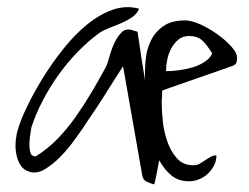

<svg xmlns="http://www.w3.org/2000/svg" viewBox="-20 -476 686 528"><path d="M29.3 -120.1Q37.1 -147.5 55.7 -185.5Q74.2 -223.6 99.1 -263.7Q124 -303.7 154.8 -342.3Q185.5 -380.9 219.7 -408.7Q253.9 -436.5 290 -449.2Q326.2 -461.9 362.3 -452.1Q357.4 -438.5 343.3 -428.7Q329.1 -418.9 311.5 -411.6Q293.9 -404.3 276.9 -397.5Q259.8 -390.6 251 -383.8Q220.7 -361.3 192.4 -332Q164.1 -302.7 140.1 -269Q116.2 -235.4 97.2 -198.7Q78.1 -162.1 66.4 -126Q65.4 -120.1 63.5 -107.9Q61.5 -95.7 61 -82.5Q60.5 -69.3 63 -58.6Q65.4 -47.9 73.2 -46.9L74.2 -45.9H78.1Q111.3 -66.4 138.2 -94.2Q165 -122.1 187.5 -153.8Q210 -185.5 230 -219.2Q250 -252.9 267.6 -285.2Q274.4 -295.9 279.8 -316.4Q285.2 -336.9 293.5 -355.5Q301.8 -374 314 -386.7Q326.2 -399.4 345.7 -392.6Q347.7 -391.6 353.5 -390.1Q359.4 -388.7 358.4 -387.7Q364.3 -347.7 369.1 -315.4Q374 -283.2 378.9 -254.9Q377.9 -281.2 380.4 -310.1Q382.8 -338.9 394.5 -363.3Q406.2 -387.7 428.7 -403.8Q451.2 -419.9 489.3 -419.9Q505.9 -419.9 530.3 -409.2Q554.7 -398.4 577.1 -382.3Q599.6 -366.2 615.7 -348.6Q631.8 -331.1 631.8 -317.4Q631.8 -310.5 630.4 -304.7Q628.9 -298.8 620.1 -294.9L426.8 -227.5L425.8 -223.6Q425.8 -218.8 425.8 -212.9L424.8 -200.2Q424.8 -194.3 424.8 -190.4Q424.8 -170.9 427.7 -142.6Q430.7 -114.3 439.9 -87.4Q449.2 -60.5 466.3 -41Q483.4 -21.5 511.7 -21.5Q521.5 -21.5 529.3 -25.9Q537.1 -30.3 543.9 -35.2Q550.8 -40 558.6 -44.4Q566.4 -48.8 575.2 -48.8Q575.2 -34.2 568.8 -21.5Q562.5 -8.8 551.8 1.5Q541 11.7 527.3 17.1Q513.7 22.5 500 22.5Q470.7 22.5 451.2 6.3Q431.6 -9.8 418 -35.2Q417 -30.3 415 -20.5Q413.1 -10.7 411.1 0Q409.2 10.7 407.2 19.5Q405.3 28.3 404.3 31.2Q392.6 28.3 382.8 23.4Q373 18.6 371.1 5.9L318.4 -293.9L295.9 -258.8Q281.2 -235.4 264.2 -208.5Q247.1 -181.6 231 -158.2Q214.8 -134.8 209 -125Q200.2 -112.3 183.6 -89.4Q167 -66.4 146.5 -45.4Q126 -24.4 103.5 -10.7Q81.1 2.9 60.5 -3.9Q43.9 -8.8 35.6 -22.9Q27.3 -37.1 24.4 -54.7Q21.5 -72.3 23.4 -90.3Q25.4 -108.4 29.3 -120.1ZM500 -377Q482.4 -377 470.7 -367.2Q459 -357.4 451.2 -343.3Q443.4 -329.1 439.9 -312Q436.5 -294.9 436.5 -280.3Q452.1 -280.3 471.2 -282.7Q490.2 -285.2 508.8 -290.5Q527.3 -295.9 542.5 -305.7Q557.6 -315.4 563.5 -329.1Q548.8 -353.5 535.6 -365.2Q522.5 -377 500 -377Z"/></svg>

Font: Waiting for the Sunrise
Style: Regular
Weight: 300
Version: Version 1.001 2001